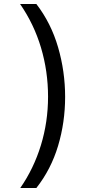

<svg xmlns="http://www.w3.org/2000/svg" viewBox="-20 -812 459 967"><path d="M82 135Q150 37 186 -80.5Q222 -198 222 -325Q222 -453 186.5 -572Q151 -691 81 -792H163Q237 -696 272.5 -574Q308 -452 308 -324Q308 -196 272.5 -77.5Q237 41 163 135Z"/></svg>

Font: lsinhala15
Style: Book
Weight: 400
Designer: Jelle Bosma - Monotype Design Team
Foundry: Monotype Imaging Inc.
Version: Version 2.003